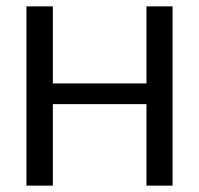

<svg xmlns="http://www.w3.org/2000/svg" viewBox="-20 -583 625 603"><path d="M146 0H63V-563H146ZM440 -563H522V0H440ZM487 -256H103V-321H487Z"/></svg>

Font: Darker Grotesque Light SemiBold
Style: Regular
Weight: 600
Version: Version 1.000;gftools[0.9.28]